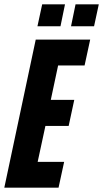

<svg xmlns="http://www.w3.org/2000/svg" viewBox="-31 -872 479 892"><path d="M-11 0 135 -688H388L362 -568H239L205 -408H314L288 -287H180L144 -120H267L241 0ZM299 -750 320 -852H428L406 -750ZM143 -750 165 -852H271L250 -750Z"/></svg>

Font: Saira ExtraCondensed ExtraBold
Style: Italic
Weight: 800
Width: 2
Italic angle: -12°
Designer: Hector Gatti with collaboration of the Omnibus-Type team
Foundry: Omnibus-Type
Version: Version 1.101